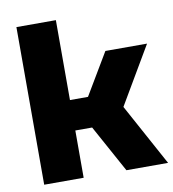

<svg xmlns="http://www.w3.org/2000/svg" viewBox="-79 -770 759 840"><g transform="rotate(-10 300.0 -350.0)"><path d="M49.8 0V-700.2H225.1V-345.2H305.2L415 -529.8H600.1L450.2 -274.9L600.1 0H415L299.8 -210H225.1V0Z"/></g></svg>

Font: Russo One
Style: Regular
Weight: 400
Designer: Jovanny lemonad
Foundry: Jovanny Lemonad
Version: Version 1.000